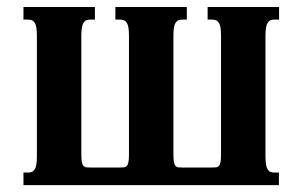

<svg xmlns="http://www.w3.org/2000/svg" viewBox="-20 -539 880 559"><path d="M484.9 -89.8Q484.9 -75.2 486.3 -67.4Q487.8 -59.6 491.2 -55.9Q494.6 -52.2 499.3 -51.8Q503.9 -51.3 510.7 -51.3H597.7Q604 -51.3 608.9 -51.8Q613.8 -52.2 617.2 -55.9Q620.6 -59.6 622.1 -67.4Q623.5 -75.2 623.5 -89.8V-433.6Q623.5 -448.7 622.1 -458Q620.6 -467.3 617.2 -472.7Q613.8 -478 608.9 -480Q604 -481.9 597.7 -481.9H584.5V-518.6H792.5V-481.9H778.8Q772 -481.9 767.3 -480Q762.7 -478 759.3 -472.7Q755.9 -467.3 754.4 -458Q752.9 -448.7 752.9 -433.6V-85Q752.9 -69.8 754.4 -60.5Q755.9 -51.3 759.3 -45.9Q762.7 -40.5 767.3 -38.6Q772 -36.6 778.8 -36.6H792V0H48.3V-36.6H61.5Q67.9 -36.6 72.8 -38.6Q77.6 -40.5 81.1 -45.9Q84.5 -51.3 85.9 -60.5Q87.4 -69.8 87.4 -85V-433.6Q87.4 -448.7 85.9 -458Q84.5 -467.3 81.1 -472.7Q77.6 -478 72.8 -480Q67.9 -481.9 61.5 -481.9H48.3V-518.6H256.3V-481.9H242.7Q235.8 -481.9 231.2 -480Q226.6 -478 223.1 -472.7Q219.7 -467.3 218.3 -458Q216.8 -448.7 216.8 -433.6V-89.8Q216.8 -75.2 218.3 -67.4Q219.7 -59.6 223.1 -55.9Q226.6 -52.2 231.2 -51.8Q235.8 -51.3 242.7 -51.3H329.6Q335.9 -51.3 340.8 -51.8Q345.7 -52.2 349.1 -55.9Q352.5 -59.6 354 -67.4Q355.5 -75.2 355.5 -89.8V-433.6Q355.5 -448.7 354 -458Q352.5 -467.3 349.1 -472.7Q345.7 -478 340.8 -480Q335.9 -481.9 329.6 -481.9H315.9V-518.6H523.9V-481.9H510.7Q503.9 -481.9 499.3 -480Q494.6 -478 491.2 -472.7Q487.8 -467.3 486.3 -458Q484.9 -448.7 484.9 -433.6Z"/></svg>

Font: Arian AMU Serif
Style: Bold
Weight: 700
Designer: Ruben Hakobyan (Tarumian)
Foundry: Ruben Hakobyan (Tarumian)
Version: Version 1.002